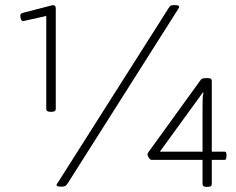

<svg xmlns="http://www.w3.org/2000/svg" viewBox="-20 -723 917 747"><path d="M176 -288Q160 -288 160 -299V-661L71 -641Q64 -641 61.5 -648Q59 -655 59 -662Q59 -670 69 -673L185 -703Q197 -703 197 -691V-299Q197 -288 181 -288ZM214 3Q200 3 200 -4Q200 -6 206 -14L635 -690Q640 -698 643.5 -700.5Q647 -703 655 -703H663Q677 -703 677 -696Q677 -693 672 -686L243 -9Q238 -2 234 0.5Q230 3 221 3ZM782 4Q768 4 768 -7V-101H570Q565 -101 559.5 -108.5Q554 -116 554 -123Q554 -126 557.5 -131Q561 -136 564 -140L760 -411Q763 -416 767.5 -417.5Q772 -419 784 -419H786Q797 -419 800.5 -416.5Q804 -414 804 -407V-133H854Q861 -133 861 -121V-114Q861 -101 854 -101H804V-7Q804 4 789 4ZM772 -362 769 -363 602 -133H768V-308Q768 -326 768.5 -340.5Q769 -355 772 -362Z"/></svg>

Font: Asap Semi Expanded Thin
Style: Regular
Weight: 100
Width: 6
Designer: Pablo Cosgaya
Foundry: Omnibus-Type
Version: Version 3.001; ttfautohint (v1.8.4.7-5d5b)